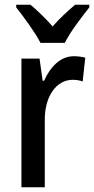

<svg xmlns="http://www.w3.org/2000/svg" viewBox="-20 -786 395 806"><path d="M150 -606H252C274 -651 323 -715 355 -755V-766H295C262 -737 234 -713 201 -675C170 -710 135 -744 108 -766H48V-755C82 -712 128 -649 150 -606ZM290 -550C233 -550 191 -505 165 -447H159L146 -540H70V0H168V-281C167 -382 217 -451 285 -451C298 -451 315 -449 327 -444L338 -544C322 -548 305 -550 290 -550Z"/></svg>

Font: Noto Sans Gujarati Condensed Medium
Style: Regular
Weight: 500
Width: 3
Designer: Jelle Bosma - Monotype Design Team, Universal Thirst
Foundry: Monotype Imaging Inc.
Version: Version 2.106